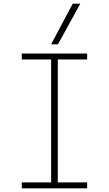

<svg xmlns="http://www.w3.org/2000/svg" viewBox="-20 -1020 590 1040"><path d="M98 0V-32H257V-698H98V-730H452V-698H293V-32H452V0ZM294 -780H257L374 -1000H415Z"/></svg>

Font: M PLUS Code Latin SemiExpanded ExtraLight
Style: Regular
Weight: 250
Width: 6
Designer: Coji Morishita
Foundry: UNDERFOREST DESIGN
Version: Version 1.002; ttfautohint (v1.8.3)